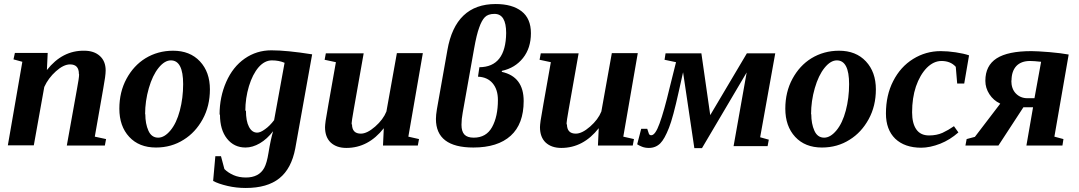

<svg xmlns="http://www.w3.org/2000/svg" viewBox="-20 -724 5363 954"><path d="M373 -354 372 -357Q372 -404 328 -404Q296 -404 258 -370Q220 -336 200 -292L148 -2H19L91 -417L47 -429L54 -461H217L213 -376Q290 -474 399 -472Q447 -472 476 -446Q505 -420 505 -374Q505 -348 493 -284L451 -45L507 -33L501 -1H312L362 -279Q373 -337 373 -354Z M701 -156 702 -157Q702 -109 717.5 -74.5Q733 -40 766 -40Q797 -40 827 -76Q857 -112 873.5 -174.5Q890 -237 890 -306Q890 -424 829 -424Q798 -424 768 -387Q738 -350 719.5 -286Q701 -222 701 -156ZM840 -472Q924 -472 973.5 -419Q1023 -366 1023 -280Q1023 -197 987 -131.5Q951 -66 893 -30Q832 9 755 9Q671 9 622 -44Q573 -97 573 -184Q573 -267 608.5 -332.5Q644 -398 702 -434Q764 -472 840 -472Z M1199 -173 1202 -175Q1202 -122 1217 -94Q1232 -65 1258 -65Q1274 -65 1297 -82Q1320 -98 1342 -127L1394 -412Q1366 -424 1331 -424Q1295 -424 1265 -390Q1235 -355 1217 -296Q1199 -236 1199 -173ZM1073 -154 1071 -155Q1071 -242 1104 -317Q1137 -392 1196 -433Q1255 -474 1328 -474Q1405 -474 1531 -454L1447 14Q1428 114 1368 162Q1308 210 1201 210Q1154 210 1111 200Q1064 189 1039 175L1050 52H1078L1095 116Q1113 134 1140 146Q1167 158 1202 158Q1234 158 1257 146Q1280 134 1293 110Q1306 86 1314 36Q1325 -32 1337 -72Q1307 -33 1271 -12Q1235 9 1200 9Q1143 9 1108 -35Q1073 -79 1073 -154Z M1727 -105 1729 -107Q1729 -60 1773 -60Q1804 -60 1844 -95Q1884 -130 1900 -170L1952 -460H2081L2009 -45L2062 -33L2056 -1H1883L1887 -87Q1810 11 1701 11Q1652 11 1623 -16Q1595 -43 1595 -92Q1595 -101 1598 -124Q1601 -146 1649 -415L1593 -427L1599 -459H1787L1738 -182Q1727 -122 1727 -105Z M2582 -222Q2582 -108 2517.5 -49.5Q2453 9 2332 9Q2146 9 2146 -133Q2146 -152 2151 -182L2203 -475Q2243 -704 2443 -704Q2525 -704 2571.5 -668Q2618 -632 2618 -559Q2618 -485 2578.5 -435.5Q2539 -386 2474 -372L2473 -367Q2582 -343 2582 -222ZM2495 -560Q2495 -655 2437 -655Q2405 -655 2389 -638.5Q2373 -622 2361 -587Q2348 -552 2336 -484L2279 -164Q2273 -132 2273 -104Q2273 -71 2287.5 -55.5Q2302 -40 2334 -40Q2396 -40 2425 -92.5Q2454 -145 2454 -227Q2454 -279 2428 -310Q2402 -341 2355 -343L2362 -390Q2493 -391 2495 -560Z M2795 -105 2797 -107Q2797 -60 2841 -60Q2872 -60 2912 -95Q2952 -130 2968 -170L3020 -460H3149L3077 -45L3130 -33L3124 -1H2951L2955 -87Q2878 11 2769 11Q2720 11 2691 -16Q2663 -43 2663 -92Q2663 -101 2666 -124Q2669 -146 2717 -415L2661 -427L2667 -459H2855L2806 -182Q2795 -122 2795 -105Z M3832 -459 3757 -42 3800 -30 3794 2H3625L3690 -364L3468 12H3430L3374 -365L3353 -271Q3324 -139 3304 -89Q3282 -33 3261 -12Q3238 11 3204 11Q3185 11 3170 5Q3155 -1 3146 -7L3166 -84H3196L3202 -66Q3204 -58 3207 -55Q3210 -52 3216 -52Q3236 -52 3257 -110Q3280 -173 3307 -287L3339 -415L3282 -427L3287 -459H3465L3509 -152L3691 -459Z M4010 -156 4011 -157Q4011 -109 4026.5 -74.5Q4042 -40 4075 -40Q4106 -40 4136 -76Q4166 -112 4182.5 -174.5Q4199 -237 4199 -306Q4199 -424 4138 -424Q4107 -424 4077 -387Q4047 -350 4028.5 -286Q4010 -222 4010 -156ZM4149 -472Q4233 -472 4282.5 -419Q4332 -366 4332 -280Q4332 -197 4296 -131.5Q4260 -66 4202 -30Q4141 9 4064 9Q3980 9 3931 -44Q3882 -97 3882 -184Q3882 -267 3917.5 -332.5Q3953 -398 4011 -434Q4073 -472 4149 -472Z M4556 10H4558Q4475 10 4428 -35Q4382 -80 4382 -160Q4382 -251 4418 -321Q4454 -392 4517 -431Q4580 -470 4654 -470Q4689 -470 4729 -464Q4769 -458 4795 -449L4771 -309H4736L4729 -392Q4703 -421 4658 -421Q4619 -421 4585 -387Q4551 -352 4531 -294Q4512 -237 4512 -166Q4512 -111 4533 -81Q4554 -51 4596 -51Q4634 -51 4663 -64Q4693 -78 4720 -97L4742 -66Q4700 -29 4652 -10Q4601 10 4556 10Z M4876 -322V-323Q4876 -398 4932 -434Q4988 -470 5105 -470Q5132 -470 5195 -465Q5253 -460 5290 -453L5219 -45L5264 -33L5259 -1H5080L5113 -191H5065L4941 -1H4777L4783 -33L4824 -44L4950 -209Q4916 -225 4896 -256Q4876 -287 4876 -322ZM5006 -324H5005Q5005 -283 5027 -260Q5050 -236 5085 -236H5120L5153 -417Q5117 -421 5098 -421Q5054 -421 5030 -396Q5006 -370 5006 -324Z"/></svg>

Font: Libra Serif Modern
Style: Bold Italic
Weight: 700
Italic angle: -12°
Designer: Stefan Peev, Context Ltd
Foundry: Stefan Peev, Context Ltd
Version: Version 1.000